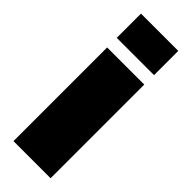

<svg xmlns="http://www.w3.org/2000/svg" viewBox="-247 -766 790 790"><g transform="rotate(45 147.5 -371.0)"><path d="M39 0V-545H255V0ZM39 -601V-742H256V-601Z"/></g></svg>

Font: Hubot Sans Condensed ExtraLight Black
Style: Regular
Weight: 900
Version: Version 2.000